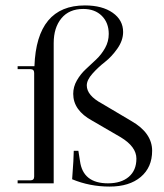

<svg xmlns="http://www.w3.org/2000/svg" viewBox="-20 -676 605 708"><path d="M246 -15Q252 -94 252 -120H269L275 -82Q286 0 378 0Q427 0 455 -24Q483 -48 483 -91Q483 -135 425 -170L320 -231Q250 -269 250 -330Q250 -356 263.5 -379.5Q277 -403 296.5 -421Q316 -439 335 -457Q354 -475 367.5 -499Q381 -523 381 -551Q381 -592 355.5 -617.5Q330 -643 287 -643Q235 -643 206.5 -608.5Q178 -574 178 -517V0H45V-11H92Q106 -11 106 -25V-407Q106 -421 92 -421H45V-432H107Q115 -656 293 -656Q357 -656 395.5 -629Q434 -602 434 -558Q434 -527 413 -497Q392 -467 367 -447.5Q342 -428 321 -404.5Q300 -381 300 -361Q300 -324 356 -294L464 -230Q541 -186 541 -120Q541 -59 499 -23.5Q457 12 384 12Q311 12 246 -15Z"/></svg>

Font: Arapey Regular-Display
Style: Regular
Weight: 400
Designer: Eduardo Rodriguez Tunni
Foundry: Eduardo Rodriguez Tunni
Version: Version 4.000